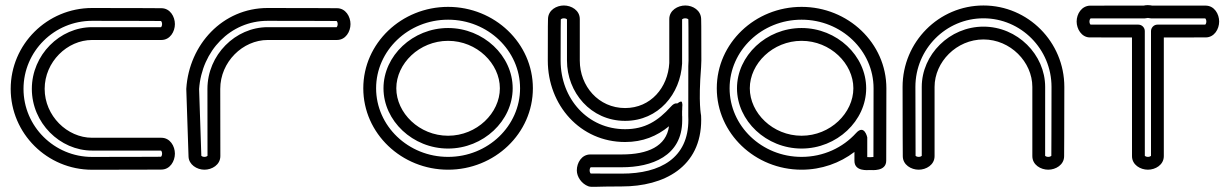

<svg xmlns="http://www.w3.org/2000/svg" viewBox="-20 -637 4790 749"><path d="M609.4 -605C609.3 -605 500.9 -605.8 339.3 -605.8C164.1 -605.8 21.7 -464.4 21.7 -290.3C21.7 -116.2 164.1 25.2 339.3 25.2C500.9 25.2 609.4 24.5 609.4 24.5C643.6 24.5 662.3 -8.5 662.3 -37.6C662.3 -66.7 643.7 -99.6 609.3 -99.6C609.3 -99.6 450.8 -99.6 339.3 -99.6C242.1 -99.6 154.2 -185.1 154.2 -290.3C154.2 -395.5 242.1 -481 339.3 -481C450.8 -481 609.3 -481 609.3 -481C643.7 -481 662.3 -513.9 662.3 -543C662.3 -572.1 643.6 -605 609.4 -605ZM608.2 -555.1C609.5 -553.9 612.3 -549.7 612.3 -543C612.3 -536.1 609.2 -531.8 608.3 -530.9C594.1 -531 445.5 -531 339.3 -531C213.5 -531 104.2 -422.9 104.2 -290.3C104.2 -157.7 213.5 -49.6 339.3 -49.6C445.8 -49.6 595.5 -49.6 608.3 -49.6C609.5 -48.5 612.3 -44.3 612.3 -37.6C612.3 -30.7 609.2 -26.4 608.3 -25.5C596.8 -25.5 491.8 -24.8 339.3 -24.8C191.5 -24.8 71.7 -144.1 71.7 -290.3C71.7 -436.5 191.5 -555.8 339.3 -555.8C492.3 -555.8 597.8 -555.1 608.2 -555.1Z M789.5 -29.1C788.4 -27.8 784.2 -25 777.5 -25C770.6 -25 766.4 -28 765.4 -29.1C765.1 -40.4 757.3 -272 756.7 -289.9C767.3 -438.5 878.1 -555.8 1024.3 -555.8C1177.3 -555.8 1282.8 -555.1 1293.3 -555.1C1294.5 -553.9 1297.3 -549.7 1297.3 -543C1297.3 -536.1 1294.2 -531.8 1293.3 -531C1279.1 -531 1130.5 -531 1024.3 -531C898.5 -531 789.2 -422.9 789.2 -290.3C789.2 -177.3 789.5 -42 789.5 -29.1ZM839.6 -27.9C839.5 -36.3 839.2 -174.3 839.2 -290.3C839.2 -395.5 927.1 -481 1024.3 -481C1135.8 -481 1294.3 -481 1294.3 -481C1328.7 -481 1347.3 -513.9 1347.3 -543C1347.3 -572.1 1328.6 -605 1294.4 -605C1294.4 -605 1185.9 -605.8 1024.3 -605.8C848.1 -605.8 718 -463 706.8 -291.9C706.7 -291.3 706.7 -290.2 706.7 -289.5C706.8 -288.3 715.1 -39.3 715.5 -25.8C716.7 4.7 747.4 25 777.5 25C806.7 25 839.4 6.3 839.6 -27.9Z M1476 -292.6C1476 -165.7 1590.2 -57.5 1728 -57.5C1865.8 -57.5 1980 -165.7 1980 -292.6C1980 -419.5 1865.8 -527.7 1728 -527.7C1590.2 -527.7 1476 -419.5 1476 -292.6ZM1526 -292.6C1526 -388.7 1615.5 -477.7 1728 -477.7C1840.6 -477.7 1930 -388.7 1930 -292.6C1930 -196.5 1840.5 -107.5 1728 -107.5C1615.4 -107.5 1526 -196.5 1526 -292.6ZM1447.2 -292.6C1447.2 -439.3 1572.3 -560.2 1728 -560.2C1883.7 -560.2 2008.8 -439.3 2008.8 -292.6C2008.8 -145.9 1883.7 -25 1728 -25C1572.3 -25 1447.2 -145.9 1447.2 -292.6ZM1397.2 -292.6C1397.2 -116.3 1546.6 25 1728 25C1909.4 25 2058.8 -116.3 2058.8 -292.6C2058.8 -468.9 1909.4 -610.2 1728 -610.2C1546.6 -610.2 1397.2 -468.9 1397.2 -292.6Z M2275.2 89.7C2289.9 94.3 2296.1 90.3 2406.2 90.3C2569.2 90.3 2716 15.6 2715.4 -170.4C2715.4 -175.4 2715.3 -180.5 2715 -185.7C2715.1 -188.9 2703.6 -230.7 2715 -375.3C2715.6 -383.7 2716 -392.1 2716 -400.6C2716 -542.5 2715.5 -559.6 2715.2 -563.7C2714 -596.2 2683.6 -615.6 2653.5 -615.6C2624.3 -615.6 2590.9 -597 2590.9 -562.6V-391C2585.5 -295.5 2518.6 -215.5 2418.5 -215.5C2314.9 -215.5 2241.8 -301.1 2241.8 -400.6C2241.8 -512.1 2241.8 -562.6 2241.8 -562.6C2241.8 -597 2208.9 -615.6 2179.8 -615.6C2151.1 -615.6 2119 -598.2 2117.8 -563.7C2117.5 -559.9 2117 -543.4 2117 -400.6C2117 -227.1 2243.2 -83 2418.5 -83C2487.9 -83 2542.5 -105.9 2589.8 -144.5C2579 -66.1 2507 -34.5 2406.2 -34.5C2294.6 -34.5 2283.2 -34.5 2283.2 -34.5C2248.7 -34.5 2230.2 -1.6 2230.2 27.6C2230.2 52.6 2248.5 79.8 2275.2 89.7ZM2653.2 -565.6C2660.1 -565.6 2664.3 -562.6 2665.3 -561.5C2665.5 -555.3 2666 -531.7 2666 -400.6C2666 -393.4 2665.7 -386.3 2665.1 -379.2C2665.1 -378.6 2665.1 -377.7 2665.1 -377.3C2665.1 -229.7 2665.1 -192.8 2665 -186.5C2665 -184.8 2665 -185.3 2665 -184.4C2665.3 -179.6 2665.4 -174.9 2665.4 -170.2C2665.8 -21 2556.7 40.3 2406.2 40.3C2330.3 40.3 2302.7 40.2 2284.6 40C2282.6 38.1 2280.2 34.4 2280.2 27.6C2280.2 20.7 2283.2 16.4 2284.2 15.5C2289.2 15.5 2311.8 15.5 2406.2 15.5C2521 15.5 2641.3 -27.5 2641.3 -167.1C2641.3 -172.5 2641.3 -177.5 2641.3 -182.1C2641.3 -183.5 2641.1 -185.1 2640.9 -186.4V-204.4C2640.9 -204.4 2629.6 -257.2 2597.3 -221.2C2546.8 -165 2495.5 -133 2418.5 -133C2273.5 -133 2167 -251.1 2167 -400.6C2167 -532.6 2167.5 -555.8 2167.7 -561.5C2168.9 -562.8 2173.1 -565.6 2179.8 -565.6C2186.7 -565.6 2191 -562.5 2191.8 -561.6C2191.8 -553.3 2191.8 -502.5 2191.8 -400.6C2191.8 -277.1 2284.3 -165.5 2418.5 -165.5C2549.1 -165.5 2634.6 -271.2 2640.9 -389C2640.9 -389.5 2640.9 -390.1 2640.9 -390.4V-561.6C2642 -562.8 2646.4 -565.6 2653.2 -565.6ZM2590.9 -205.3C2590.9 -205.3 2640.7 -202.9 2640.9 -203.9C2641.2 -205.7 2641.3 -207.1 2641.3 -208.3C2641.2 -228.3 2643.6 -225.5 2640.4 -238C2636.5 -252.7 2590.9 -205.3 2590.9 -205.3Z M3437.2 -10.4 3437.8 -292.6C3437.8 -468.9 3288.4 -610.2 3107 -610.2C2925.6 -610.2 2776.2 -468.9 2776.2 -292.6C2776.2 -116.3 2925.6 25 3107 25C3184.8 25 3256.4 -0.9 3313.2 -44.3C3313.2 -33.6 3313.2 -21 3313.2 -9.5C3313.2 33 3366.1 26.3 3373.4 26.3C3381.8 26.3 3437.2 32.8 3437.2 -10.4ZM3387.3 -24.6C3378.7 -23.5 3369 -23.6 3363.2 -24.2L3363.2 -101.2C3363.2 -101.2 3352.1 -153.9 3319.6 -118C3268.2 -61.2 3192.1 -25 3107 -25C2951.3 -25 2826.2 -145.9 2826.2 -292.6C2826.2 -439.3 2951.3 -560.2 3107 -560.2C3262.7 -560.2 3387.8 -439.3 3387.8 -292.6ZM2855 -292.6C2855 -165.7 2969.2 -57.5 3107 -57.5C3244.8 -57.5 3359 -165.7 3359 -292.6C3359 -419.5 3244.8 -527.7 3107 -527.7C2969.2 -527.7 2855 -419.5 2855 -292.6ZM2905 -292.6C2905 -388.7 2994.5 -477.7 3107 -477.7C3219.6 -477.7 3309 -388.7 3309 -292.6C3309 -196.5 3219.6 -107.5 3107 -107.5C2994.5 -107.5 2905 -196.5 2905 -292.6Z M4131.2 -27.9C4131.2 -28 4132 -136.4 4132 -298C4132 -473.2 3990.6 -615.6 3816.5 -615.6C3642.4 -615.6 3501 -473.2 3501 -298C3501 -136.4 3501.8 -27.9 3501.8 -27.9C3501.8 6.3 3534.7 25 3563.8 25C3592.9 25 3625.8 6.4 3625.8 -28C3625.8 -28 3625.8 -186.5 3625.8 -298C3625.8 -395.2 3711.3 -483.1 3816.5 -483.1C3921.7 -483.1 4007.2 -395.2 4007.2 -298C4007.2 -186.5 4007.2 -28 4007.2 -28C4007.2 6.4 4040.1 25 4069.2 25C4098.3 25 4131.2 6.3 4131.2 -27.9ZM4081.3 -29C4080.1 -27.8 4075.9 -25 4069.2 -25C4062.3 -25 4058 -28.1 4057.1 -29C4057.2 -43.2 4057.2 -191.8 4057.2 -298C4057.2 -423.8 3949.1 -533.1 3816.5 -533.1C3683.9 -533.1 3575.8 -423.8 3575.8 -298C3575.8 -191.5 3575.8 -41.8 3575.8 -29C3574.7 -27.8 3570.5 -25 3563.8 -25C3556.9 -25 3552.6 -28.1 3551.7 -29C3551.7 -40.5 3551 -145.5 3551 -298C3551 -445.8 3670.3 -565.6 3816.5 -565.6C3962.7 -565.6 4082 -445.8 4082 -298C4082 -145 4081.3 -39.5 4081.3 -29Z M4232.6 -615C4199.3 -614.1 4180 -582.7 4180 -553C4180 -524.3 4198.9 -492.2 4230.1 -491C4238.6 -490.8 4306.6 -490.8 4395.9 -490.9C4395.8 -342.2 4396 -28 4396 -28C4395.9 6.2 4428.7 25 4458 25C4487.1 25 4520.1 6.4 4520.1 -28V-490.9C4606.5 -490.9 4683 -491 4683 -491C4717.2 -490.9 4736 -523.7 4736 -553C4736 -582.1 4717.4 -615.1 4683 -615.1H4474.8C4471.1 -615.9 4463.6 -617 4458 -617C4452 -617 4447.9 -616.6 4441.1 -615.1ZM4234.3 -565.1H4444.4C4446.8 -565.1 4449.7 -565.5 4451.6 -566.1C4453.4 -566.6 4455.6 -567 4458 -567C4460.4 -567 4462.6 -566.7 4464.3 -566.1C4466.6 -565.4 4469.6 -565.1 4471.6 -565.1H4682C4683.2 -563.9 4686 -559.7 4686 -553C4686 -546.2 4682.9 -541.9 4681.9 -541C4670.4 -540.9 4587.2 -540.9 4495 -540.9C4480.8 -540.9 4470.1 -528.4 4470.1 -515.9V-29C4469 -27.8 4464.7 -25 4458 -25C4451.2 -25 4446.9 -28.1 4446 -29.1C4445.9 -52.5 4445.8 -384.4 4445.9 -515.9C4445.9 -529.5 4434.5 -540.9 4420.9 -540.9C4327.5 -540.9 4242.3 -540.9 4234.1 -540.9C4232.8 -542.1 4230 -546.3 4230 -553C4230 -560.5 4233.5 -564.5 4234.3 -565.1Z"/></svg>

Font: Hi.
Style: Regular
Weight: 400
Designer: Mew Too, Robert Jablonski
Foundry: Cannot Into Space Fonts
Version: Version 1.996